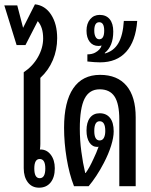

<svg xmlns="http://www.w3.org/2000/svg" viewBox="-34 -863 699 890"><path d="M147 7Q114 7 95 -18Q76 -43 76 -83V-528Q118 -556 142 -598.5Q166 -641 166 -685Q166 -737 141 -765L84 -654H43L-14 -838H46L73 -734L128 -843Q175 -838 203 -795Q231 -752 231 -686Q231 -632 211 -584.5Q191 -537 153 -502V-196Q153 -183 151 -170H154Q183 -170 201.5 -145.5Q220 -121 220 -83Q220 -41 200.5 -17Q181 7 147 7ZM150 -37Q176 -37 176 -82Q176 -126 150 -126Q125 -126 125 -82Q125 -37 150 -37Z M309 0Q287 -56 275 -128.5Q263 -201 263 -271Q263 -391 305.5 -453.5Q348 -516 430 -516Q510 -516 552.5 -465.5Q595 -415 595 -319V0H519V-309Q519 -382 497 -415.5Q475 -449 428 -449Q380 -449 358 -405.5Q336 -362 336 -267Q336 -214 343 -160.5Q350 -107 361 -61H363Q373 -75 381.5 -90.5Q390 -106 400 -128Q406 -140 412 -154.5Q418 -169 423 -183Q420 -182 417 -182Q394 -182 380.5 -202.5Q367 -223 367 -258Q367 -296 383 -317Q399 -338 428 -338Q459 -338 476 -316.5Q493 -295 493 -254Q493 -226 481 -187.5Q469 -149 447 -107Q431 -76 412.5 -48Q394 -20 377 0ZM428 -212Q441 -212 447.5 -224Q454 -236 454 -256Q454 -301 428 -301Q403 -301 403 -256Q403 -212 428 -212Z M430 -574Q418 -574 403 -575Q388 -576 371 -578V-611Q392 -611 407 -619Q431 -632 437 -652Q430 -650 422 -650Q397 -650 382 -669Q367 -688 367 -721Q367 -754 384 -774Q401 -794 428 -794Q458 -794 474.5 -774Q491 -754 491 -717Q491 -649 452 -618V-615Q493 -626 514.5 -662.5Q536 -699 540 -766H602Q595 -672 551 -623Q507 -574 430 -574ZM426 -681Q449 -681 449 -721Q449 -760 426 -760Q403 -760 403 -721Q403 -703 409 -692Q415 -681 426 -681Z"/></svg>

Font: Noto Sans Thai Looped UI Condensed
Style: Regular
Weight: 400
Width: 3
Designer: Cadson Demak Team
Foundry: Cadson Demak Co., Ltd.
Version: Version 1.000; ttfautohint (v1.8.4.7-5d5b)